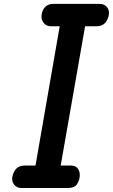

<svg xmlns="http://www.w3.org/2000/svg" viewBox="-20 -948 570 968"><path d="M90 0Q65 0 51.8 -16.2Q38.5 -32.5 42 -55Q46 -79 60.8 -96.2Q75.5 -113.5 106.5 -113.5H159L281 -815.5H236.5Q212.5 -815.5 199.2 -833.8Q186 -852 190 -874.5Q193.5 -898 207.8 -913.2Q222 -928.5 251.5 -928.5H481.5Q505 -928.5 518.5 -913.2Q532 -898 529 -874.5Q525.5 -852 511 -833.8Q496.5 -815.5 465.5 -815.5H409L286 -113.5H337Q362.5 -113.5 373.8 -96.2Q385 -79 381.5 -55Q378.5 -32.5 365.8 -16.2Q353 0 320.5 0Z"/></svg>

Font: Edu AU VIC WA NT Hand SemiBold
Style: Regular
Weight: 600
Version: Version 1.001